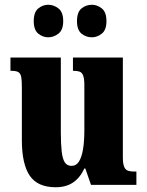

<svg xmlns="http://www.w3.org/2000/svg" viewBox="-20 -778 617 808"><path d="M214 10Q138 10 105 -39Q72 -88 72 -188V-409Q72 -438 69.5 -453Q67 -468 58 -474Q49 -480 27 -480H24V-536H236V-222Q236 -173 239.5 -141.5Q243 -110 252.5 -95Q262 -80 281 -80Q301 -80 312.5 -98.5Q324 -117 329.5 -150.5Q335 -184 335 -230V-418Q335 -447 330 -460Q325 -473 315 -476.5Q305 -480 290 -480H287V-536H497V-118Q497 -89 502.5 -76Q508 -63 519 -59.5Q530 -56 544 -56H554V0H363L339 -69H335Q317 -30 287.5 -10Q258 10 214 10ZM367 -621Q342 -621 323 -636.5Q304 -652 304 -689Q304 -727 323 -742.5Q342 -758 367 -758Q389 -758 408.5 -742.5Q428 -727 428 -689Q428 -652 408.5 -636.5Q389 -621 367 -621ZM183 -621Q160 -621 141 -636.5Q122 -652 122 -689Q122 -727 141 -742.5Q160 -758 183 -758Q206 -758 226 -742.5Q246 -727 246 -689Q246 -652 226 -636.5Q206 -621 183 -621Z"/></svg>

Font: Noto Serif Khmer ExtraCondensed Black
Style: Regular
Weight: 900
Width: 2
Designer: Danh Hong and the Monotype Design Team
Foundry: Monotype Imaging Inc.
Version: Version 2.004